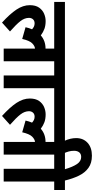

<svg xmlns="http://www.w3.org/2000/svg" viewBox="478 -1414 953 1950"><g transform="rotate(90 955.0 -439.5)"><path d="M0 -513V-622H688V-513H603V0H474V-318Q447 -316 420 -289Q393 -262 376 -188L257 -222Q265 -258 278 -288Q265 -300 250.5 -307Q236 -314 218 -314Q191 -314 176.5 -297.5Q162 -281 162 -257Q162 -213 194.5 -170.5Q227 -128 300 -64L210 17Q122 -63 77.5 -130Q33 -197 33 -265Q33 -324 58 -359.5Q83 -395 120 -410.5Q157 -426 194 -426Q239 -426 272.5 -414Q306 -402 340 -377Q395 -425 474 -425V-513Z M876 -513V0H747V-513H675V-622H962V-513Z M948 -513V-622H1636V-513H1551V0H1422V-318Q1395 -316 1368 -289Q1341 -262 1324 -188L1205 -222Q1213 -258 1226 -288Q1213 -300 1198.5 -307Q1184 -314 1166 -314Q1139 -314 1124.5 -297.5Q1110 -281 1110 -257Q1110 -213 1142.5 -170.5Q1175 -128 1248 -64L1158 17Q1070 -63 1025.5 -130Q981 -197 981 -265Q981 -324 1006 -359.5Q1031 -395 1068 -410.5Q1105 -426 1142 -426Q1187 -426 1220.5 -414Q1254 -402 1288 -377Q1343 -425 1422 -425V-513Z M1412 -615Q1397 -647 1390 -677Q1383 -707 1383 -736Q1383 -808 1431 -852Q1479 -896 1562 -896Q1637 -896 1686 -860.5Q1735 -825 1765 -763Q1795 -701 1814 -622H1910V-513H1824V0H1695V-513H1623V-622H1699Q1676 -701 1647 -744Q1618 -787 1575 -787Q1544 -787 1528 -767.5Q1512 -748 1512 -715Q1512 -685 1519 -660.5Q1526 -636 1536 -614Z"/></g></svg>

Font: Noto Sans SemiCondensed
Style: Bold
Weight: 700
Width: 4
Designer: Monotype Design Team
Foundry: Monotype Imaging Inc.
Version: Version 2.013; ttfautohint (v1.8.4.7-5d5b)